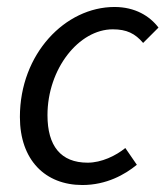

<svg xmlns="http://www.w3.org/2000/svg" viewBox="-20 -518 475 550"><path d="M216 12C285 12 338 -18 372 -46L339 -94C312 -72 271 -52 231 -52C154 -52 116 -100 116 -188C116 -321 206 -434 303 -434C343 -434 367 -422 390 -395L434 -439C409 -472 367 -498 308 -498C167 -498 37 -364 37 -183C37 -59 110 12 216 12Z"/></svg>

Font: Source Sans Pro
Style: Italic
Weight: 400
Italic angle: -11°
Designer: Paul D. Hunt
Foundry: Adobe Systems Incorporated
Version: Version 3.006;hotconv 1.0.111;makeotfexe 2.5.65597